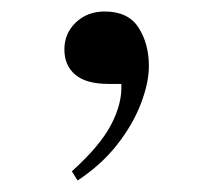

<svg xmlns="http://www.w3.org/2000/svg" viewBox="-20 -146 368 334"><path d="M115 168 105 152Q154 108 173.5 70.5Q193 33 191 0H169Q130 0 111 -16Q92 -32 92 -60Q92 -88 112 -107Q132 -126 162 -126Q203 -126 221 -98Q239 -70 239 -31Q239 -2 225 34.5Q211 71 183.5 106Q156 141 115 168Z"/></svg>

Font: Literata 72pt
Style: Regular
Weight: 400
Designer: Latin by Veronika Burian and Jose Scaglione. Greek by Irene Vlachou. Cyrillic by Vera Evstafieva.
Foundry: TypeTogether
Version: Version 3.002